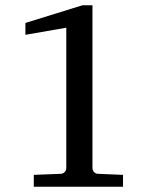

<svg xmlns="http://www.w3.org/2000/svg" viewBox="-20 -707 603 727"><path d="M107.9 0V-44.9L209 -48.8Q218.3 -48.8 224.6 -55.4Q231 -62 231 -70.8V-602.1L76.2 -575.2V-620.1L292 -687H330.1V-70.8Q330.1 -62 336.4 -55.4Q342.8 -48.8 352.1 -48.8L445.8 -44.9V0Z"/></svg>

Font: Charis SIL Cyr
Style: Regular
Weight: 400
Foundry: SIL International
Version: Version 5.000